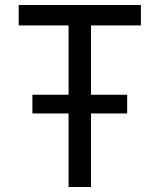

<svg xmlns="http://www.w3.org/2000/svg" viewBox="-20 -750 640 770"><path d="M255 0V-295H110V-370H255V-648H55V-730H545V-648H345V-370H490V-295H345V0Z"/></svg>

Font: JetBrainsMono NF
Style: Regular
Weight: 400
Designer: Philipp Nurullin, Konstantin Bulenkov
Foundry: JetBrains
Version: Version 2.251; ttfautohint (v1.8.3);Nerd Fonts 2.2.2